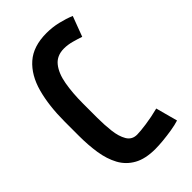

<svg xmlns="http://www.w3.org/2000/svg" viewBox="-42 -695 979 979"><g transform="rotate(45 447.5 -205.0)"><path d="M530.8 0H427.2Q313 0 226.1 -23.7Q139.2 -47.4 90.3 -102.8Q41.5 -158.2 41.5 -253.9Q41.5 -295.9 51 -335.9Q60.5 -376 74.7 -410.2L184.1 -369.1Q176.3 -346.7 168.2 -317.4Q160.2 -288.1 160.2 -261.2Q160.2 -209.5 195.3 -181.2Q230.5 -152.8 291 -142.1Q351.6 -131.3 427.2 -131.3H531.7Q581.1 -131.3 627.7 -136.7Q674.3 -142.1 704.6 -159.9Q734.9 -177.7 734.9 -214.4Q734.9 -236.8 728.5 -282.5Q722.2 -328.1 709.5 -377.4L827.6 -409.2Q835.4 -385.3 840.8 -351.8Q846.2 -318.4 849.4 -285.2Q852.5 -252 852.5 -228.5Q852.5 -156.7 827.1 -111.6Q801.8 -66.4 757.1 -42.2Q712.4 -18.1 654.3 -9Q596.2 0 530.8 0Z"/></g></svg>

Font: Vazirmatn RD
Style: Bold
Weight: 700
Designer: Saber Rastikerdar
Foundry: Saber Rastikerdar
Version: Version 32.102